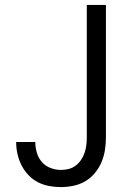

<svg xmlns="http://www.w3.org/2000/svg" viewBox="-20 -755 540 783"><path d="M228 8Q204 8 180 3.5Q156 -1 134.5 -12Q113 -23 96 -41Q79 -59 68 -80.5Q57 -102 51.5 -126Q46 -150 46 -174Q46 -174 46 -175Q46 -176 46 -176H124Q124 -176 124 -175.5Q124 -175 124 -175Q124 -153 130.5 -131.5Q137 -110 151 -94Q165 -78 186 -70Q207 -62 228 -62Q245 -62 260.5 -66Q276 -70 289 -80Q302 -90 311 -103.5Q320 -117 325 -132Q330 -147 332 -163Q334 -179 334 -195V-735H412V-195Q412 -169 408 -143.5Q404 -118 394 -94Q384 -70 367 -49.5Q350 -29 328 -16Q306 -3 280 2.5Q254 8 228 8Z"/></svg>

Font: Zed Sans
Style: Regular
Weight: 400
Designer: Belleve Invis
Foundry: Belleve Invis
Version: Version 1.0.0; ttfautohint (v1.8.4)